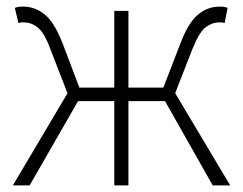

<svg xmlns="http://www.w3.org/2000/svg" viewBox="-20 -563 737 583"><path d="M185 -280 134 -411Q115 -464 94 -480Q75 -495 52 -495H44L36 -493L25 -539Q34 -543 50 -543Q87 -543 116.5 -518.5Q146 -494 171 -429L221 -297H327V-530H370V-297H476L527 -429Q551 -493 580.5 -518Q610 -543 647 -543Q663 -543 671 -539L662 -493L654 -495H645Q624 -495 604 -480Q584 -464 563 -411L512 -280L679 0H626L481 -256H370V0H327V-256H217L70 0H19Z"/></svg>

Font: Merged Yaku Han JP ExtraLight
Style: Regular
Weight: 250
Designer: Ryoko NISHIZUKA 西塚涼子 (kana, bopomofo & ideographs); Paul D. Hunt (Latin, Greek & Cyrillic); Sandoll Communications 산돌커뮤니
Foundry: Adobe
Version: Version 2.004